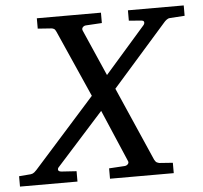

<svg xmlns="http://www.w3.org/2000/svg" viewBox="-94 -723 821 775"><g transform="rotate(-5 317.0 -335.5)"><path d="M-43.9 0V-42L3.9 -45.9Q12.2 -46.9 18.6 -52.2Q24.9 -57.6 27.8 -61L276.9 -339.8L157.2 -609.9Q153.3 -619.1 148.4 -621.8Q143.6 -624.5 138.2 -625L83 -628.9V-670.9H342.8V-628.9L277.8 -625Q270 -624.5 264.9 -618.7Q259.8 -612.8 263.2 -605L345.2 -418L508.8 -605Q514.2 -610.8 513.4 -617.7Q512.7 -624.5 500 -625L452.1 -628.9V-670.9H678.2V-628.9L618.2 -625Q610.4 -624.5 603.8 -619.1Q597.2 -613.8 594.2 -609.9L374 -359.9L504.9 -61Q509.8 -51.8 514.9 -49.3Q520 -46.9 524.9 -45.9L579.1 -42V0H320.8V-42L384.8 -45.9Q393.1 -46.9 397.9 -52.7Q402.8 -58.6 398.9 -65.9L309.1 -275.9L120.1 -65.9Q113.8 -60.1 115 -53.5Q116.2 -46.9 128.9 -45.9L189 -42V0Z"/></g></svg>

Font: Charis
Style: Italic
Weight: 400
Italic angle: -11°
Designer: Walt Agee, Miriam Martin, Annie Olsen, Victor Gaultney, Lorna Priest, Alan Ward, Bob Hallissy, Martin Hosken, Sharon Cor
Foundry: SIL Global
Version: Version 7.000